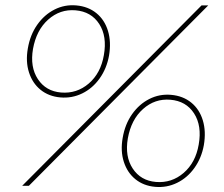

<svg xmlns="http://www.w3.org/2000/svg" viewBox="-20 -721 869 745"><path d="M762 -700H788L92 0H66ZM456 -186Q465 -239 492.5 -278Q520 -317 559.5 -337Q599 -357 644 -353Q690 -349 722 -323Q754 -297 767 -254Q780 -211 771 -158Q762 -108 734.5 -69.5Q707 -31 667 -11.5Q627 8 582 4Q537 0 505.5 -25.5Q474 -51 460.5 -93Q447 -135 456 -186ZM751 -160Q764 -233 733 -281Q702 -329 641 -334Q581 -339 535 -298Q489 -257 476 -184Q464 -114 495 -67Q526 -20 585 -15Q646 -10 692.5 -50Q739 -90 751 -160ZM88 -533Q97 -586 124.5 -625Q152 -664 191.5 -684Q231 -704 276 -700Q322 -696 354 -670Q386 -644 399 -601Q412 -558 403 -505Q394 -455 366.5 -416.5Q339 -378 299 -358.5Q259 -339 214 -343Q169 -347 137.5 -372.5Q106 -398 92.5 -440Q79 -482 88 -533ZM383 -507Q396 -580 365 -628Q334 -676 273 -681Q213 -686 167 -645Q121 -604 108 -531Q96 -461 127 -414Q158 -367 217 -362Q278 -357 324.5 -397Q371 -437 383 -507Z"/></svg>

Font: Fixel Italic Variable 20240409 Display Thin
Style: Italic
Weight: 100
Italic angle: -10°
Designer: AlfaBravo + MacPaw
Foundry: Kyrylo Tkachov, Marchela Mozhyna, Serhii Makarenko, Maria Weinstein, Zakhar Kryvoshyya
Version: Version 1.211;Glyphs 3.2 (3225)